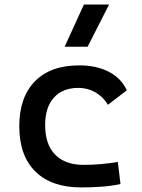

<svg xmlns="http://www.w3.org/2000/svg" viewBox="-20 -815 626 845"><path d="M336.9 9.8Q207 9.8 136 -59.8Q64.9 -129.4 64.9 -259.8Q64.9 -386.7 133.5 -457Q202.1 -527.3 329.1 -527.3Q405.3 -527.3 460 -498.5Q514.6 -469.7 538.1 -417.5L455.1 -354Q433.6 -389.2 399.7 -408.7Q365.7 -428.2 325.2 -428.2Q255.9 -428.2 217.3 -385.5Q178.7 -342.8 178.7 -264.6Q178.7 -179.2 222.9 -134.3Q267.1 -89.4 348.6 -89.4Q386.7 -89.4 424.6 -92.8Q462.4 -96.2 498.5 -102.1L510.3 -4.9Q468.8 3.9 424.3 6.8Q379.9 9.8 336.9 9.8ZM264.6 -609.4 349.1 -794.9H460L365.7 -609.4Z"/></svg>

Font: Caskaydia Cove Medium
Style: Regular
Weight: 500
Monospace: yes
Designer: Aaron Bell
Foundry: Saja Typeworks
Version: Version 4.300; ttfautohint (v1.8.3)